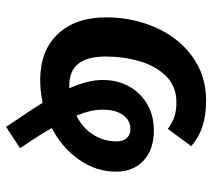

<svg xmlns="http://www.w3.org/2000/svg" viewBox="-54 -530 714 647"><g transform="rotate(90 303.5 -207.0)"><path d="M412 -24Q433 14 480 83L408 130L384 94Q344 35 327 7Q287 15 250 15Q151 15 95 -44.5Q39 -104 39 -207Q39 -297 73.5 -374.5Q108 -452 171.5 -498Q235 -544 319 -544Q368 -544 405.5 -532Q443 -520 473 -494L415 -415Q395 -430 374 -437Q353 -444 325 -444Q272 -444 237.5 -409.5Q203 -375 187 -320.5Q171 -266 171 -205Q171 -83 268 -83H278Q250 -145 250 -196Q250 -245 271.5 -284Q293 -323 331.5 -345.5Q370 -368 420 -368Q484 -368 521.5 -333.5Q559 -299 559 -240Q559 -174 519 -116.5Q479 -59 412 -24ZM457 -242Q457 -264 446 -276.5Q435 -289 415 -289Q386 -289 368 -264Q350 -239 350 -195Q350 -156 370 -107Q411 -127 434 -163Q457 -199 457 -242Z"/></g></svg>

Font: FiraGO Medium
Style: Italic
Weight: 500
Italic angle: -8°
Designer: bBox Type GmbH
Foundry: bBox Type GmbH
Version: Version 1.001